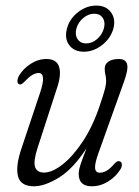

<svg xmlns="http://www.w3.org/2000/svg" viewBox="-20 -644 486 672"><path d="M399.5 -79Q406 -77 406.5 -68.5Q407 -60 401 -50.5Q385.5 -25.5 358.5 -8.8Q331.5 8 301.5 8Q255.5 8 255.5 -35Q255.5 -49 261.8 -68Q268 -87 283 -125.5Q236.5 -53.5 186.8 -22.8Q137 8 99 8Q52 8 43 -27.2Q34 -62.5 55.5 -125.5L121 -321.5Q143 -388.5 115 -388.5Q94 -388.5 67 -359.5Q54.5 -345.5 47.5 -349Q41.5 -351 41 -359.2Q40.5 -367.5 46.5 -379Q61 -403.5 87.2 -420.5Q113.5 -437.5 142.5 -437.5Q177 -437.5 186.2 -411.8Q195.5 -386 181 -340.5L112 -128Q96 -79 102.8 -59.5Q109.5 -40 134 -40Q162.5 -40 198.8 -68.2Q235 -96.5 270 -149.2Q305 -202 329.5 -275.5Q343.5 -317 347.5 -333.2Q351.5 -349.5 351.5 -359Q351.5 -372 349 -382Q346.5 -392 346.5 -403.5Q346.5 -420 360 -428.8Q373.5 -437.5 396 -437.5Q420.5 -437.5 425 -418.5Q429.5 -399.5 412.5 -354L324.5 -108Q311.5 -72 312.8 -55.8Q314 -39.5 329.5 -39.5Q340.5 -39.5 352.5 -46Q364.5 -52.5 381.5 -72Q392.5 -83.5 399.5 -79ZM273.5 -463Q239.5 -463 222.2 -486.2Q205 -509.5 214.5 -544.5Q223.5 -578.5 253.2 -601.5Q283 -624.5 317 -624.5Q351 -624.5 368.2 -601.2Q385.5 -578 377 -544.5Q367.5 -510 337.5 -486.5Q307.5 -463 273.5 -463ZM309.5 -596Q289.5 -596 271.5 -581Q253.5 -566 247.5 -544.5Q241.5 -522.5 251.5 -507.2Q261.5 -492 281.5 -492Q302 -492 319.8 -507.2Q337.5 -522.5 343.5 -544.5Q349.5 -566 339.8 -581Q330 -596 309.5 -596Z"/></svg>

Font: Fraunces 144pt SuperSoft Light
Style: Italic
Weight: 300
Italic angle: -16°
Version: Version 1.000;[b76b70a41]